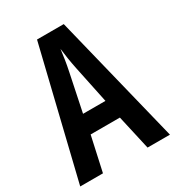

<svg xmlns="http://www.w3.org/2000/svg" viewBox="-173 -818 842 921"><g transform="rotate(-30 248.5 -357.0)"><path d="M373 0H497L321 -714H173L0 0H126L168 -191H330ZM267 -501 310 -295H186L229 -502C238 -544 244 -586 248 -619C252 -585 258 -544 267 -501Z"/></g></svg>

Font: Noto Sans Lao Looped ExtraCondensed SemiBold
Style: Regular
Weight: 600
Width: 2
Designer: Mark Frömberg, Ben Mitchell
Foundry: The Fontpad Ltd
Version: Version 1.002